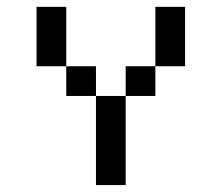

<svg xmlns="http://www.w3.org/2000/svg" viewBox="-20 -454 648 561"><path d="M260.4 -173.6H173.6V-260.4H260.4ZM347.2 -260.4H434V-173.6H347.2ZM434 -260.4V-434H520.8V-260.4ZM173.6 -260.4H86.8V-434H173.6ZM260.4 -173.6H347.2V86.8H260.4Z"/></svg>

Font: 8-bit Operator+ 8
Style: Regular
Weight: 400
Designer: GrandChaos9000
Version: Version 1.3.0 - August 1, 2014